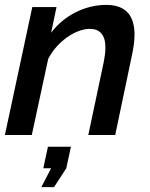

<svg xmlns="http://www.w3.org/2000/svg" viewBox="-20 -552 614 785"><path d="M112 -523 0 0H110L177 -311C213 -382 289 -434 347 -434C388 -434 411 -410 411 -357C411 -339 408 -318 403 -293L341 0H451L518 -319C525 -351 530 -382 530 -410C530 -481 501 -532 414 -532C327 -532 241 -488 189 -418L211 -523ZM149 213H201L251 136L270 48H176L157 136H189Z"/></svg>

Font: FIGSv2-sans-serif SmBold Italic
Style: Regular
Weight: 600
Italic angle: -12°
Designer: Matt McInerney, Pablo Impallari, Rodrigo Fuenzalida
Foundry: Matt McInerney, Pablo Impallari, Rodrigo Fuenzalida
Version: Version 4.020;hotconv 1.0.109;makeotfexe 2.5.65596